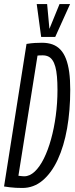

<svg xmlns="http://www.w3.org/2000/svg" viewBox="-28 -922 371 952"><path d="M82.8 10Q66.2 10 50.5 9.2Q34.8 8.4 20.8 6.6Q6.8 4.8 -7.9 2.6L103.5 -704.2Q125.9 -707.8 143.6 -708.9Q161.3 -710 180.1 -710Q209.5 -710 232.4 -701.7Q255.3 -693.3 271.9 -675.6Q288.5 -657.9 299.2 -630.2Q309.8 -602.5 315.1 -564.7Q320.3 -526.9 320.3 -477.3Q320.3 -374.1 304.7 -285.4Q289 -196.8 258.3 -130.6Q227.5 -64.4 183.3 -27.2Q139 10 82.8 10ZM92.3 -47.9Q119.4 -47.9 144.2 -71.3Q169 -94.6 189.5 -135.9Q210 -177.2 225 -231.3Q240.1 -285.4 248.5 -348.2Q257 -410.9 257 -476.5Q257 -513.9 254.4 -542.5Q251.9 -571.1 246.4 -590.9Q240.9 -610.8 232.3 -623.4Q223.8 -636 211.7 -641.8Q199.5 -647.6 183.5 -647.6Q179.4 -647.6 175.5 -647.4Q171.6 -647.3 167.5 -647.3Q163.4 -647.3 158 -646.3L63.3 -50.6Q68.5 -49.9 73.1 -49.4Q77.7 -48.9 82.6 -48.4Q87.5 -47.9 92.3 -47.9ZM319.4 -901.7 245.8 -738.8H176.1L154.1 -901.7H205.7L217 -778.8L267.1 -901.7Z"/></svg>

Font: Georama
Style: Italic
Weight: 400
Width: 2
Italic angle: -9°
Designer: Jean-Baptiste Levee
Foundry: Production Type
Version: Version 1.000